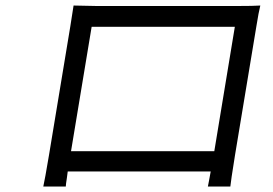

<svg xmlns="http://www.w3.org/2000/svg" viewBox="-20 -675 996 701"><path d="M138.1 6Q143.5 -17.4 159.1 -110.1L236.9 -579.9Q247.5 -645.2 248.6 -654.8Q310 -653.1 333.1 -653.1H846.2Q905.9 -653.1 930.4 -654.8Q924.4 -631.4 916.2 -579.9L838.1 -109Q822.1 -9.2 821 6H739Q739.3 3.9 743.1 -15.1Q746.8 -34.1 749.3 -49H227.3Q226.2 -39.8 224.3 -26.3Q222.3 -12.8 221.2 -5Q220.2 2.8 220.2 6ZM837.4 -577.1H314.6L239.3 -122.9H762.4Z"/></svg>

Font: Karasuma Gothic
Style: Italic
Weight: 400
Italic angle: -9.39999°
Designer: Rasmus Andersson / Ryoko Nishizuka
Foundry: Genbu
Version: Version 1.00